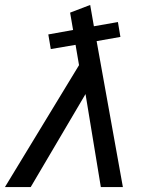

<svg xmlns="http://www.w3.org/2000/svg" viewBox="-66 -755 582 775"><path d="M341 0 272 -419 302 -414 58 0H-46L253 -492L239 -574L139 -557L129 -616L229 -634L217 -704L298 -735L313 -649L410 -666L420 -606L324 -589L430 0Z"/></svg>

Font: Radio Canada
Style: Italic
Weight: 400
Italic angle: -12°
Designer: Charles Daoud, Etienne Aubert Bonn, Alexandre Saumier Demers, Jacques Le Bailly
Foundry: Radio-Canada
Version: Version 2.104;gftools[0.9.28.dev5+ged2979d]